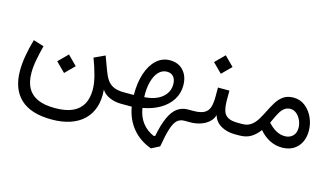

<svg xmlns="http://www.w3.org/2000/svg" viewBox="-92 -877 2535 1460"><g transform="rotate(15 1175.5 -146.5)"><path d="M303 -186.8 376 -114 448.7 -186.8 376 -259.8ZM89.8 -295.9Q69.6 -227.3 58.7 -163.6Q47.9 -99.9 47.9 -44.9Q47.9 98.6 129.6 175.4Q211.4 252.2 376.5 252.2Q456.5 252.2 519.7 231.2Q582.8 210.2 625.7 169.3Q668.7 128.4 688.5 68.2Q708.3 8.1 701.4 -70.3Q722.9 -36.1 764.9 -18.1Q806.9 0 856.4 0H856.9V-89.6H856.4Q802.7 -89.6 770.6 -104.9Q738.5 -120.1 719.4 -149.7Q700.2 -179.2 685.3 -221.9L647.2 -324.5L562.3 -285.2Q588.1 -216.8 604 -156.4Q619.9 -95.9 619.9 -46.6Q619.9 19.8 594.4 66.4Q568.8 113 515.3 137.5Q461.7 161.9 377.4 161.9Q293.7 161.9 240.2 137.6Q186.8 113.3 161.5 65.6Q136.2 17.8 136.2 -52.2Q136.2 -100.8 147.1 -157.3Q158 -213.9 172.6 -269.8Z M1131.1 -416Q1070.3 -416 1025.3 -375.1Q980.2 -334.2 955.7 -261Q931.2 -187.7 931.9 -89.8H856.9Q849.1 -89.8 845.5 -79.2Q841.8 -68.6 841.8 -45.2Q841.8 -21.7 845.5 -10.9Q849.1 0 856.9 0H939.7Q956.1 97.4 1013.5 166.6Q1071 235.8 1162.6 268.8L1226.8 235.8Q1242.4 143.6 1258.8 92.4Q1275.1 41.3 1297.7 20.6Q1320.3 0 1354 0H1375V-89.8H1358.6Q1311 -89.8 1275 -63.5Q1239 -37.1 1213.3 19.7Q1187.5 76.4 1169.9 167.7L1160.4 172.9Q1102.1 148.2 1066.4 101.6Q1030.8 54.9 1020.8 -11.7Q1099.1 -25.6 1156.6 -59.9Q1214.1 -94.2 1245.5 -144.5Q1276.9 -194.8 1276.9 -255.9Q1276.9 -328.4 1237.1 -372.2Q1197.3 -416 1131.1 -416ZM1012.5 -94.5Q1009.8 -162.8 1023.7 -215.2Q1037.6 -267.6 1065.4 -297Q1093.3 -326.4 1131.1 -326.4Q1164.1 -326.4 1182.5 -304.8Q1200.9 -283.2 1200.9 -244.9Q1200.9 -202.4 1177.7 -169.6Q1154.5 -136.7 1112.2 -117.2Q1069.8 -97.7 1012.5 -94.5Z M1625.5 -237.1V-310.1H1535.4V-237.1Q1535.4 -188 1525.3 -155.3Q1515.1 -122.6 1485.8 -106.2Q1456.5 -89.8 1398.9 -89.8H1375Q1366.7 -89.8 1363.3 -80.2Q1359.9 -70.6 1359.9 -44.9Q1359.9 -19.3 1363.3 -9.6Q1366.7 0 1375 0H1398.9Q1441.2 0 1478.8 -12.1Q1516.4 -24.2 1543.2 -47.7Q1570.1 -71.3 1579.8 -105Q1594.2 -54.4 1641.1 -27.2Q1688 0 1750 0H1784.9V-89.8H1751.5Q1698.2 -89.8 1671.1 -106Q1644 -122.1 1634.8 -154.9Q1625.5 -187.7 1625.5 -237.1ZM1456.3 -489.5 1529.3 -416.7 1602.1 -489.5 1529.3 -562.5Z M1784.7 -89.8Q1776.4 -89.8 1772.9 -80.2Q1769.5 -70.6 1769.5 -44.9Q1769.5 -19.3 1772.9 -9.6Q1776.4 0 1784.7 0Q1841.8 0 1879 -23.8Q1916.3 -47.6 1942.6 -84.7Q1976.8 -43.5 2022.9 -19.2Q2069.1 5.1 2121.3 5.1Q2198.5 5.1 2243.3 -43.1Q2288.1 -91.3 2288.1 -170.7Q2288.1 -223.9 2266.1 -272.9Q2244.1 -322 2204.5 -353.5Q2164.8 -385 2112.1 -385Q2063.7 -385 2032.5 -362.9Q2001.2 -340.8 1979.6 -305.8Q1958 -270.8 1938.7 -231.4Q1921.4 -195.8 1901.7 -163.3Q1882.1 -130.9 1854.5 -110.4Q1826.9 -89.8 1784.7 -89.8ZM1988 -155 2003.2 -188Q2018.1 -221.9 2033.2 -246.1Q2048.3 -270.3 2067 -283.2Q2085.7 -296.1 2110.8 -296.1Q2137.5 -296.1 2159.2 -277.7Q2180.9 -259.3 2193.8 -230.6Q2206.8 -201.9 2206.8 -170.9Q2206.8 -130.1 2182.5 -107.2Q2158.2 -84.2 2121.8 -84.2Q2085.2 -84.2 2052 -102.4Q2018.8 -120.6 1988 -155Z"/></g></svg>

Font: Estedad-FD-VF Thin
Style: Regular
Weight: 100
Designer: Amin Abedi
Version: Version 5.0